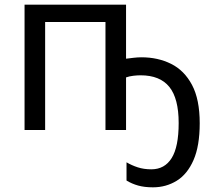

<svg xmlns="http://www.w3.org/2000/svg" viewBox="-20 -556 903 821"><path d="M519 -536V-305Q535 -307 552 -309Q569 -311 585 -311Q655 -311 711.5 -283Q768 -255 801 -193Q834 -131 834 -29Q834 68 807.5 128.5Q781 189 735.5 217Q690 245 634 245Q598 245 571 237.5Q544 230 521 216V138Q543 151 569 159.5Q595 168 627 168Q684 168 714 120Q744 72 744 -30Q744 -135 704 -184.5Q664 -234 581 -234Q567 -234 550 -232Q533 -230 519 -225V0H431V-462H173V0H85V-536Z"/></svg>

Font: Noto IKEA Simplified Chinese
Style: Regular
Weight: 400
Designer: Monotype Design Team
Foundry: Monotype Imaging Inc.
Version: Version 1.100